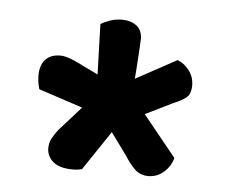

<svg xmlns="http://www.w3.org/2000/svg" viewBox="-34 -506 437 369"><g transform="rotate(5 184.5 -321.5)"><path d="M188 -469Q205 -469 216 -460.5Q227 -452 227 -435Q227 -431 226 -415.5Q225 -400 224 -383.5Q223 -367 222 -358L301 -401Q314 -396 323.5 -383.5Q333 -371 333 -355Q333 -338 324 -331Q315 -324 300 -318L247 -292L311 -213Q307 -197 294 -185.5Q281 -174 264 -174Q248 -174 237.5 -184.5Q227 -195 219 -208L187 -252L136 -176Q132 -175 128 -174.5Q124 -174 118 -174Q93 -174 80.5 -184.5Q68 -195 68 -211Q68 -221 72.5 -229.5Q77 -238 84 -247L126 -294L41 -322Q39 -328 38 -335.5Q37 -343 37 -348Q37 -368 47 -379Q57 -390 76 -390Q85 -390 98.5 -384.5Q112 -379 121 -374L150 -360L147 -457Q153 -461 164 -465Q175 -469 188 -469Z"/></g></svg>

Font: Baloo Bhaijaan 2 Medium
Style: Regular
Weight: 500
Designer: Sanskriti Dholi, Noopur Datye and Ek Type
Foundry: Ek Type
Version: Version 1.701